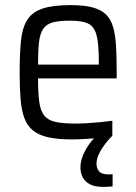

<svg xmlns="http://www.w3.org/2000/svg" viewBox="-20 -538 534 752"><path d="M260 8Q205 8 168 -0.5Q131 -9 108.5 -27.5Q86 -46 75 -76.5Q64 -107 60.5 -151Q57 -195 57 -254Q57 -327 62 -377.5Q67 -428 86 -459Q105 -490 145.5 -504Q186 -518 256 -518Q309 -518 342.5 -509Q376 -500 395 -481.5Q414 -463 423 -432Q432 -401 434.5 -357Q437 -313 437 -255V-231H129Q129 -176 133.5 -141Q138 -106 152 -87Q166 -68 195.5 -61Q225 -54 275 -54Q297 -54 322 -55.5Q347 -57 372.5 -59.5Q398 -62 420 -65V-6Q402 -2 375 1Q348 4 318 6Q288 8 260 8ZM367 -266V-294Q367 -349 362 -381.5Q357 -414 344.5 -430Q332 -446 309.5 -451.5Q287 -457 254 -457Q212 -457 187.5 -450.5Q163 -444 150 -426Q137 -408 133 -374Q129 -340 129 -285H386ZM385 194Q351 194 331.5 183.5Q312 173 303.5 155.5Q295 138 295 118Q295 85 315.5 48.5Q336 12 368 -16L420 -6Q408 5 393.5 23.5Q379 42 368.5 63Q358 84 358 103Q358 121 368 133Q378 145 405 145Q407 145 411.5 145Q416 145 421 144V192Q410 193 402.5 193.5Q395 194 385 194Z"/></svg>

Font: Saira SemiCondensed
Style: Regular
Weight: 400
Width: 4
Designer: Hector Gatti with collaboration of the Omnibus-Type team
Foundry: Omnibus-Type
Version: Version 1.101